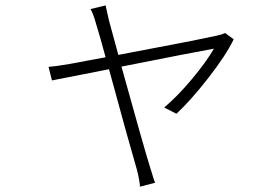

<svg xmlns="http://www.w3.org/2000/svg" viewBox="-20 -618 1040 720"><path d="M824.2 -494.1 856.4 -470.7Q827.1 -410.2 761.2 -325.7Q695.3 -241.2 641.6 -191.4L595.7 -214.8Q645.5 -256.8 699.2 -320.8Q752.9 -384.8 782.2 -435.5Q695.3 -419.9 435.5 -368.2Q519.5 -65.4 542 6.8Q544.9 14.6 551.3 36.6Q557.6 58.6 561.5 67.4L504.9 82Q503.9 59.6 493.2 17.6Q466.8 -71.3 388.7 -358.4L174.8 -316.4L162.1 -367.2Q188.5 -369.1 239.3 -377.9Q246.1 -378.9 264.2 -382.3Q282.2 -385.7 315.4 -392.1Q348.6 -398.4 376 -403.3Q353.5 -486.3 339.8 -530.3Q329.1 -568.4 319.3 -584L376 -597.7Q377 -592.8 381.3 -574.2Q385.7 -555.7 388.7 -541Q401.4 -494.1 423.8 -412.1Q719.7 -467.8 793 -484.4Q809.6 -487.3 824.2 -494.1Z"/></svg>

Font: Gen Shin Gothic Light
Style: Regular
Weight: 200
Designer: [Source Han Sans]
Ryoko NISHIZUKA  (kana & ideographs); Paul D. Hunt (Latin, Greek & Cyrillic); Wenlong ZHANG  (bopomofo
Version: Version 1.002.20150607